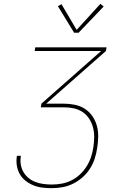

<svg xmlns="http://www.w3.org/2000/svg" viewBox="-20 -982 640 1002"><path d="M250 0Q225 0 200.5 -3Q176 -6 154 -15Q132 -24 113.5 -38.5Q95 -53 83.5 -73Q72 -93 68 -117.5Q64 -142 68 -167Q68 -167 68.5 -167.5Q69 -168 69 -169H89Q89 -168 89 -167.5Q89 -167 89 -167Q85 -145 88.5 -123.5Q92 -102 102.5 -84Q113 -66 129 -53Q145 -40 164.5 -32.5Q184 -25 206 -22Q228 -19 250 -19Q275 -19 301 -23.5Q327 -28 351.5 -40Q376 -52 396.5 -71Q417 -90 431.5 -113Q446 -136 454.5 -161Q463 -186 467 -212Q471 -238 471.5 -265Q472 -292 465.5 -316.5Q459 -341 445.5 -362Q432 -383 411.5 -397Q391 -411 365.5 -416.5Q340 -422 313 -422H193L196 -441L508 -716H161L164 -735H536L533 -716L221 -441H313Q343 -441 371.5 -435Q400 -429 423 -414Q446 -399 462 -376Q478 -353 485.5 -325.5Q493 -298 492.5 -268Q492 -238 487 -209Q483 -181 474 -153.5Q465 -126 449 -101Q433 -76 410 -56Q387 -36 360.5 -23Q334 -10 305.5 -5Q277 0 250 0ZM367 -811 282 -950 301 -960 380 -826 504 -962 521 -948 390 -811Z"/></svg>

Font: Iosevka Curly Thin Extended
Style: Italic
Weight: 100
Width: 7
Italic angle: -9°
Monospace: yes
Designer: Belleve Invis
Foundry: Belleve Invis
Version: Version 11.1.0; ttfautohint (v1.8.3)